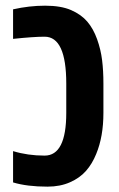

<svg xmlns="http://www.w3.org/2000/svg" viewBox="-20 -660 427 689"><path d="M26.9 -626.5Q85 -639.6 141.8 -639.6Q198.7 -639.6 235.1 -623.8Q271.5 -607.9 293.2 -582.5Q314.9 -557.1 328.4 -519.5Q341.8 -481.9 346.4 -444.1Q351.1 -406.2 351.1 -359.9V-254.9Q351.1 -169.9 325.2 -107.4Q311 -72.3 288.8 -46.9Q266.6 -21.5 231.2 -5.9Q195.8 9.8 150.4 9.8Q77.1 9.8 26.9 -5.4V-117.7Q79.6 -101.6 140.1 -101.6Q217.8 -101.6 217.8 -254.9V-359.9Q217.8 -528.3 140.1 -528.3Q101.1 -528.3 26.9 -520.5Z"/></svg>

Font: Open Sans Hebrew Condensed
Style: Bold
Weight: 700
Width: 3
Foundry: Ascender Corporation, Yanek Iontef
Version: Version 2.001;PS 002.001;hotconv 1.0.70;makeotf.lib2.5.58329